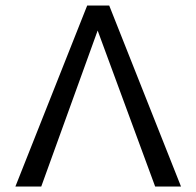

<svg xmlns="http://www.w3.org/2000/svg" viewBox="-20 -678 713 698"><path d="M544 0 335 -567 130 0H36L297 -658H377L638 0Z"/></svg>

Font: Ysabeau Medium
Style: Regular
Weight: 500
Designer: Christian Thalmann (Catharsis Fonts)
Version: Version 0.003